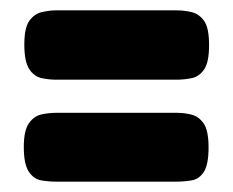

<svg xmlns="http://www.w3.org/2000/svg" viewBox="-20 -443 450 371"><path d="M88 -289Q75 -289 60.5 -292Q46 -295 36.5 -309.5Q27 -324 27 -357Q27 -389 36.5 -402.5Q46 -416 60.5 -419.5Q75 -423 88 -423H322Q336 -423 350.5 -419.5Q365 -416 374.5 -402.5Q384 -389 384 -356Q384 -323 374.5 -309Q365 -295 350.5 -292Q336 -289 320 -289ZM88 -92Q74 -92 59.5 -94.5Q45 -97 35.5 -111.5Q26 -126 26 -159Q26 -191 36 -205Q46 -219 60.5 -222Q75 -225 88 -225H322Q336 -225 350 -221.5Q364 -218 373.5 -204.5Q383 -191 383 -158Q383 -125 374 -111Q365 -97 350.5 -94.5Q336 -92 320 -92Z"/></svg>

Font: Fredoka SemiCondensed SemiBold
Style: Regular
Weight: 600
Width: 4
Designer: Ben Nathan
Foundry: Milena B. Brandão, Ben Nathan
Version: Version 2.001